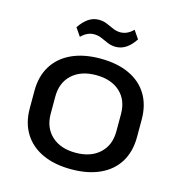

<svg xmlns="http://www.w3.org/2000/svg" viewBox="-108 -826 880 932"><g transform="rotate(15 331.5 -360.0)"><path d="M332 8Q248 8 187.5 -20Q127 -48 94.5 -100.5Q62 -153 62 -226V-314Q62 -387 94.5 -439.5Q127 -492 187.5 -520Q248 -548 332 -548Q416 -548 476.5 -520Q537 -492 569 -439.5Q601 -387 601 -314V-226Q601 -153 569 -100.5Q537 -48 476.5 -20Q416 8 332 8ZM332 -75Q408 -75 452.5 -116Q497 -157 497 -227V-313Q497 -384 452.5 -424.5Q408 -465 332 -465Q256 -465 211.5 -424Q167 -383 167 -313V-227Q167 -157 211.5 -116Q256 -75 332 -75ZM179 -665Q200 -696 223.5 -712Q247 -728 275 -728Q298 -728 316.5 -720Q335 -712 353.5 -704Q372 -696 390 -696Q407 -696 423 -703Q439 -710 455 -726L483 -685Q463 -654 439 -638Q415 -622 387 -622Q365 -622 345.5 -630.5Q326 -639 308.5 -646.5Q291 -654 271 -654Q254 -654 238 -646.5Q222 -639 207 -624Z"/></g></svg>

Font: Pathway Extreme 8pt Thin 12pt Medium
Style: Regular
Weight: 500
Version: Version 1.001;gftools[0.9.26]